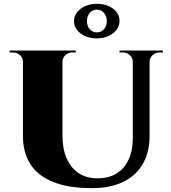

<svg xmlns="http://www.w3.org/2000/svg" viewBox="-20 -962 885 996"><path d="M304 -700V-260Q304 -190 326 -140Q348 -90 388.5 -63.5Q429 -37 486 -37Q544 -37 584.5 -62Q625 -87 647 -134Q669 -181 669 -247V-700H756V-257Q756 -173 721 -112Q686 -51 619 -18.5Q552 14 456 14Q334 14 254.5 -18.5Q175 -51 137 -111.5Q99 -172 99 -256V-700ZM102 -700V-640H99Q99 -662 83.5 -676Q68 -690 46 -690Q46 -690 38 -690Q30 -690 30 -690V-700ZM373 -700V-690Q373 -690 365 -690Q357 -690 357 -690Q335 -690 319.5 -676Q304 -662 304 -640H302V-700ZM672 -700V-640H669Q669 -662 653.5 -676Q638 -690 616 -690Q616 -690 608 -690Q600 -690 600 -690V-700ZM825 -700V-690Q825 -690 817 -690Q809 -690 809 -690Q787 -690 771.5 -676Q756 -662 756 -640H754V-700ZM483 -942Q533 -942 566.5 -917Q600 -892 600 -855Q600 -815 566 -789Q532 -763 482 -763Q432 -763 398 -788.5Q364 -814 364 -852Q364 -890 398 -916Q432 -942 483 -942ZM482 -912Q460 -912 445.5 -895Q431 -878 431 -852Q431 -827 445.5 -810.5Q460 -794 482 -794Q505 -794 519.5 -810.5Q534 -827 534 -852Q534 -878 519.5 -895Q505 -912 482 -912Z"/></svg>

Font: Cinzel Black
Style: Regular
Weight: 900
Designer: Natanael Gama
Version: Version 2.000